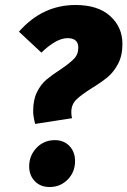

<svg xmlns="http://www.w3.org/2000/svg" viewBox="-20 -732 511 770"><path d="M471 -556Q471 -509 453.5 -476Q436 -443 412 -423Q388 -403 349 -379Q306 -352 286 -332.5Q266 -313 266 -282Q266 -267 269 -258L121 -235Q113 -265 113 -287Q113 -332 128.5 -363Q144 -394 166 -412.5Q188 -431 222 -453Q259 -478 276.5 -496Q294 -514 294 -541Q294 -579 251 -579Q206 -579 146 -521L56 -605Q150 -712 283 -712Q373 -712 422 -667.5Q471 -623 471 -556ZM97 -65Q97 -108 126.5 -139Q156 -170 200 -170Q236 -170 258.5 -146.5Q281 -123 281 -86Q281 -42 251.5 -12Q222 18 179 18Q142 18 119.5 -5.5Q97 -29 97 -65Z"/></svg>

Font: Fira Sans Condensed ExtraBold
Style: Italic
Weight: 800
Width: 3
Italic angle: -8°
Designer: bBox Type GmbH & Carrois Corporate GbR & Edenspiekermann AG
Foundry: bBox Type GmbH & Carrois Corporate GbR & Edenspiekermann AG
Version: Version 4.301